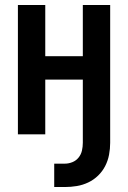

<svg xmlns="http://www.w3.org/2000/svg" viewBox="-20 -540 515 772"><path d="M198 212V118H241Q256 118 271 112Q286 106 296 93.5Q306 81 309.5 65.5Q313 50 313 34V-220H162V0H52V-520H162V-314H313V-520H423V34Q423 58 418.5 82Q414 106 403 127.5Q392 149 374.5 166Q357 183 335 193.5Q313 204 289 208Q265 212 241 212Z"/></svg>

Font: Iosevka QP
Style: Bold
Weight: 700
Designer: Belleve Invis
Foundry: Belleve Invis
Version: Version 20.0.0; ttfautohint (v1.8.4)